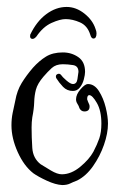

<svg xmlns="http://www.w3.org/2000/svg" viewBox="-20 -514 363 553"><path d="M172 -494Q199 -494 223 -475Q247 -456 255 -431Q258 -424 258 -418Q258 -403 249 -403Q243 -403 240 -414Q232 -440 210.5 -449.5Q189 -459 169 -459Q153 -459 128.5 -448Q104 -437 85 -409Q79 -402 74 -402Q65 -402 67 -414Q85 -452 113 -473Q141 -494 172 -494ZM159 19Q140 18 115 6.5Q90 -5 76 -15Q49 -36 31 -76Q13 -116 13 -153Q13 -172 16.5 -189Q20 -206 24 -224Q29 -253 42.5 -275Q56 -297 75 -319Q93 -339 112.5 -351Q132 -363 161 -363Q186 -363 205.5 -349.5Q225 -336 225 -307Q225 -299 221.5 -285.5Q218 -272 210 -262Q202 -252 190 -252Q173 -252 161.5 -264Q150 -276 142 -289Q141 -291 141 -294Q141 -299 146.5 -301Q152 -303 156 -298Q159 -293 171 -282.5Q183 -272 190 -272Q201 -272 203 -286Q205 -300 206 -307Q206 -324 190.5 -326.5Q175 -329 161 -329Q141 -329 129 -318Q117 -307 105 -293Q88 -273 83.5 -256Q79 -239 78.5 -220Q78 -201 73 -176Q72 -169 71.5 -162Q71 -155 71 -147Q71 -118 73 -88Q75 -58 97 -41Q108 -34 126.5 -23Q145 -12 158 -12Q185 -12 211 -33.5Q237 -55 249 -77Q260 -98 266 -115.5Q272 -133 272 -158Q272 -195 259 -217.5Q246 -240 237 -240Q231 -240 231 -228Q231 -227 233.5 -221Q236 -215 237 -213Q238 -211 238 -207Q238 -193 223 -193Q214 -193 209 -202Q207 -209 203 -215Q199 -221 199 -228Q199 -242 212 -257Q225 -272 233 -272Q252 -272 265 -251.5Q278 -231 284.5 -204.5Q291 -178 291 -158Q291 -130 279.5 -97Q268 -64 248 -35.5Q228 -7 202 6Q191 10 182 14.5Q173 19 159 19Z"/></svg>

Font: Ruge Boogie
Style: Regular
Weight: 400
Designer: Robert E. Leuschke
Foundry: Robert E. Leuschke
Version: Version 1.010; ttfautohint (v1.8.3)